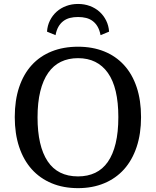

<svg xmlns="http://www.w3.org/2000/svg" viewBox="-20 -953 805 991"><path d="M382.8 -865.2Q359.9 -865.2 340.8 -860.4Q321.8 -855.5 306.9 -844.2Q292 -833 281.7 -815.2Q271.5 -797.4 266.6 -771.5L222.7 -789.6Q224.6 -820.8 237.8 -847.2Q251 -873.5 272.2 -892.6Q293.5 -911.6 321.8 -922.1Q350.1 -932.6 382.8 -932.6Q415.5 -932.6 443.8 -922.1Q472.2 -911.6 493.4 -892.6Q514.6 -873.5 527.8 -847.2Q541 -820.8 543 -789.6L499 -771.5Q494.1 -797.4 483.9 -815.2Q473.6 -833 458.7 -844.2Q443.8 -855.5 424.6 -860.4Q405.3 -865.2 382.8 -865.2ZM173.8 -347.2Q173.8 -199.2 225.8 -120.8Q277.8 -42.5 382.8 -42.5Q432.6 -42.5 471.4 -61Q510.3 -79.6 536.6 -117.4Q563 -155.3 576.9 -212.9Q590.8 -270.5 590.8 -348.6Q590.8 -500.5 536.9 -576.7Q482.9 -652.8 382.8 -652.8Q333 -652.8 294.2 -634Q255.4 -615.2 228.8 -577.1Q202.1 -539.1 188 -481.7Q173.8 -424.3 173.8 -347.2ZM708 -348.6Q708 -262.7 685.3 -194.6Q662.6 -126.5 620.4 -79.3Q578.1 -32.2 517.8 -7.1Q457.5 18.1 382.8 18.1Q307.1 18.1 246.8 -7.1Q186.5 -32.2 144 -79.3Q101.6 -126.5 78.9 -194.6Q56.2 -262.7 56.2 -348.6Q56.2 -435.5 78.9 -503.2Q101.6 -570.8 144 -617.2Q186.5 -663.6 246.8 -687.7Q307.1 -711.9 382.8 -711.9Q457.5 -711.9 517.6 -687.7Q577.6 -663.6 620.1 -617.2Q662.6 -570.8 685.3 -503.2Q708 -435.5 708 -348.6Z"/></svg>

Font: Tienne
Style: Regular
Weight: 400
Designer: vernon adams
Foundry: vernon adams
Version: Version 1.001